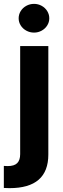

<svg xmlns="http://www.w3.org/2000/svg" viewBox="-47 -767 324 986"><path d="M201.2 -530.3V26.4Q201.2 199.2 2 199.2L-27.3 198.2V85L-7.8 85.9Q26.4 85.9 41.5 70.6Q56.6 55.2 56.6 24.4V-530.3ZM48.8 -672.9Q48.8 -692.9 59.3 -710Q69.8 -727.1 88.1 -737.1Q106.4 -747.1 127.9 -747.1Q148.9 -747.1 167 -737.1Q185.1 -727.1 195.6 -710Q206.1 -692.9 206.1 -672.9Q206.1 -653.3 195.6 -636.5Q185.1 -619.6 167 -609.6Q148.9 -599.6 127.9 -599.6Q106.4 -599.6 88.1 -609.6Q69.8 -619.6 59.3 -636.5Q48.8 -653.3 48.8 -672.9Z"/></svg>

Font: Pretendard GOV
Style: Bold
Weight: 700
Designer: Base glyphs from Inter by Rasmus Andersson; Hangeul glyphs from Noto Sans CJK(Source Han Sans) by Jang Soo-young and Kan
Foundry: Kil Hyung-jin
Version: Version 1.309